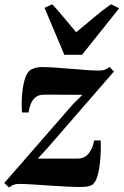

<svg xmlns="http://www.w3.org/2000/svg" viewBox="-40 -844 566 879"><path d="M337.5 -410Q324 -410 306.2 -410Q288.5 -410 268.5 -410.2Q248.5 -410.5 228.8 -410.5Q209 -410.5 191 -410.5Q173 -410.5 159.5 -410.5Q136 -410 122 -398.2Q108 -386.5 100.8 -368Q93.5 -349.5 91 -329H61Q59 -345.5 59.2 -374.2Q59.5 -403 63.8 -434.8Q68 -466.5 77.2 -491.8Q86.5 -517 103 -526Q108.5 -529 121 -533Q133.5 -537 151 -537Q177.5 -537 213.2 -534.5Q249 -532 286.5 -528.8Q324 -525.5 357.5 -523.2Q391 -521 413 -521Q429.5 -521 440 -524.8Q450.5 -528.5 461.5 -537.5L481.5 -516.5L175 -163.5L133 -118Q152 -118 174.8 -118Q197.5 -118 222 -117.8Q246.5 -117.5 270.8 -117.8Q295 -118 316.5 -118Q348 -118 366.8 -142.5Q385.5 -167 391 -201H421Q422 -180 421.2 -151.5Q420.5 -123 417 -93.2Q413.5 -63.5 406.5 -39.2Q399.5 -15 388 -3Q381 4.5 366.8 8.2Q352.5 12 327.5 12Q300 12 261.5 10Q223 8 182.2 5.2Q141.5 2.5 105.8 0.2Q70 -2 48 -2Q33.5 -2 22 2Q10.5 6 2 14.5L-20.5 -6L293.5 -366.5ZM254.5 -593 164 -808 199 -824.5Q226 -796 253.5 -762.2Q281 -728.5 308.5 -696.5Q349 -729 387.8 -762.2Q426.5 -795.5 468.5 -824.5L505.5 -806L335.5 -593Z"/></svg>

Font: Merriweather 96pt ExtraBold
Style: Italic
Weight: 800
Italic angle: -7.8°
Version: Version 2.101